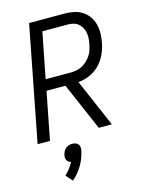

<svg xmlns="http://www.w3.org/2000/svg" viewBox="-134 -750 818 1079"><g transform="rotate(-15 275.0 -210.5)"><path d="M370 0 250 -277H140L86 0H14L144 -670H350Q378 -670 404.5 -664.5Q431 -659 452.5 -645Q474 -631 489 -610Q504 -589 510.5 -563.5Q517 -538 516.5 -510Q516 -482 510 -454Q504 -422 489 -390Q474 -358 449 -333Q424 -308 391 -294Q358 -280 326 -278L446 0ZM152 -341H298Q314 -341 331 -344Q348 -347 363.5 -355Q379 -363 392.5 -375.5Q406 -388 416 -402.5Q426 -417 431.5 -433.5Q437 -450 440 -466Q444 -484 445 -501Q446 -518 443 -534Q440 -550 432 -564Q424 -578 412 -588Q400 -598 384 -602Q368 -606 351 -606H204ZM153 249 119 211Q135 197 147.5 180Q160 163 170 145Q162 143 156 138.5Q150 134 146.5 127.5Q143 121 142.5 113Q142 105 144 97Q146 87 151 77.5Q156 68 164 61Q172 54 182 51Q192 48 202 48Q212 48 221 51Q230 54 236 61Q242 68 243 77.5Q244 87 242 97Q238 118 230.5 138.5Q223 159 211.5 178.5Q200 198 185.5 216Q171 234 153 249Z"/></g></svg>

Font: Lode
Style: Italic
Weight: 400
Italic angle: -11°
Monospace: yes
Designer: Belleve Invis
Foundry: Belleve Invis
Version: Version 29.2.0; ttfautohint (v1.8.3)